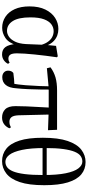

<svg xmlns="http://www.w3.org/2000/svg" viewBox="498 -1352 869 1906"><g transform="rotate(90 933.0 -398.5)"><path d="M256 15Q195 15 146.5 -17Q98 -49 70.5 -109.5Q43 -170 43 -256Q43 -350 74.5 -414Q106 -478 157 -510.5Q208 -543 267 -543Q336 -543 383.5 -500Q431 -457 448 -372H455L434 -336Q422 -396 400 -430.5Q378 -465 349.5 -480.5Q321 -496 289 -496Q252 -496 221 -473.5Q190 -451 171 -400.5Q152 -350 152 -265Q152 -148 188.5 -90.5Q225 -33 286 -33Q315 -33 343.5 -52Q372 -71 392.5 -112.5Q413 -154 417 -221L425 -417L435 -520L538 -537L548 -529Q540 -475 533 -418.5Q526 -362 520.5 -308.5Q515 -255 512 -209.5Q509 -164 509 -132Q509 -85 522 -66Q535 -47 560 -47Q574 -47 583.5 -50.5Q593 -54 602 -59L613 -43Q601 -18 576.5 -1Q552 16 519 16Q472 16 447 -17Q422 -50 415 -127L429 -129Q404 -49 356 -17Q308 15 256 15Z M746 14Q717 14 699 -2Q681 -18 681 -44Q681 -61 686.5 -74Q692 -87 704 -96Q734 -100 765.5 -103Q797 -106 833 -107L808 -79Q820 -148 825.5 -218Q831 -288 833.5 -355Q836 -422 837 -482H869Q869 -426 868 -364.5Q867 -303 864.5 -242Q862 -181 856 -125Q852 -56 823.5 -21Q795 14 746 14ZM657 -429 648 -465Q694 -499 748 -514.5Q802 -530 877 -530H1268L1272 -440L1075 -447H854ZM1146 16Q1096 16 1064.5 -15Q1033 -46 1033 -117Q1033 -167 1035.5 -226.5Q1038 -286 1042 -351.5Q1046 -417 1049 -482H1116L1124 -149Q1126 -98 1142.5 -77.5Q1159 -57 1187 -57Q1206 -57 1218.5 -61Q1231 -65 1244 -72L1253 -56Q1237 -21 1210 -2.5Q1183 16 1146 16Z M1579 16Q1509 16 1456.5 -25.5Q1404 -67 1375.5 -156Q1347 -245 1347 -389Q1347 -542 1379 -635.5Q1411 -729 1466 -771Q1521 -813 1588 -813Q1659 -813 1710.5 -770.5Q1762 -728 1790 -637.5Q1818 -547 1818 -403Q1818 -251 1787 -159.5Q1756 -68 1701.5 -26Q1647 16 1579 16ZM1586 -17Q1615 -17 1639 -34Q1663 -51 1680.5 -92.5Q1698 -134 1707.5 -208Q1717 -282 1717 -394Q1717 -531 1699.5 -616Q1682 -701 1651.5 -741Q1621 -781 1583 -781Q1553 -781 1528.5 -764Q1504 -747 1486.5 -705.5Q1469 -664 1459 -592Q1449 -520 1449 -409Q1449 -268 1467.5 -182Q1486 -96 1516.5 -56.5Q1547 -17 1586 -17ZM1385 -386V-427H1784V-386Z"/></g></svg>

Font: Noto Serif TC SemiBold
Style: Regular
Weight: 600
Version: Version 2.002-H1;hotconv 1.1.0;makeotfexe 2.6.0